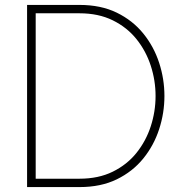

<svg xmlns="http://www.w3.org/2000/svg" viewBox="-20 -760 748 780"><path d="M303 0H109V-34H303Q380 -34 438 -62.5Q496 -91 534.5 -139Q573 -187 592.5 -247Q612 -307 612 -370Q612 -433 592.5 -493Q573 -553 534.5 -601Q496 -649 438 -677.5Q380 -706 303 -706H109V-740H303Q390 -740 454.5 -708.5Q519 -677 562 -624Q605 -571 626.5 -505Q648 -439 648 -370Q648 -301 626.5 -235Q605 -169 562 -116Q519 -63 454.5 -31.5Q390 0 303 0ZM125 0H90V-740H125Z"/></svg>

Font: Be Vietnam Pro Variable Thin
Style: Regular
Weight: 100
Designer: Lam Bao, Tony Le, Vietanh Nguyen
Foundry: Yellow Type Foundry
Version: Version 1.002